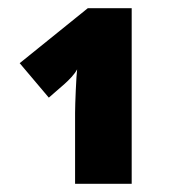

<svg xmlns="http://www.w3.org/2000/svg" viewBox="-20 -864 440 468"><path d="M301 -844H194L28 -710L99 -626L138 -660C148 -669 162 -683 168 -695C166 -681 163 -610 163 -589V-416H301Z"/></svg>

Font: Noto Sans UI Black
Style: Regular
Weight: 900
Designer: Monotype Design Team
Foundry: Monotype Imaging Inc.
Version: Version 1.901